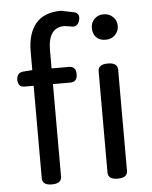

<svg xmlns="http://www.w3.org/2000/svg" viewBox="-56 -855 712 902"><g transform="rotate(-5 300.0 -404.5)"><path d="M152 0Q107 0 107 -33V-469H66Q33 -469 33 -503Q33 -538 66 -540L107 -543V-630Q107 -715 146 -762Q186 -809 265 -809L324 -797Q356 -791 346 -756Q336 -722 303 -732L275 -736Q198 -736 198 -629V-543H280Q313 -543 313 -506Q313 -469 280 -469H198V-33Q198 0 152 0ZM417 -33V-510Q417 -543 463 -543Q509 -543 509 -510V-33Q509 0 463 0Q417 0 417 -33ZM419 -671Q403 -688 403 -715Q403 -742 420 -758Q437 -775 463 -775Q490 -775 507 -758Q525 -742 525 -715Q525 -689 507 -672Q490 -655 463 -655Q436 -655 419 -671Z"/></g></svg>

Font: Swei Gothic CJK TC Regular
Style: Regular
Weight: 400
Version: Version 2.129